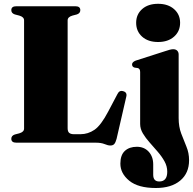

<svg xmlns="http://www.w3.org/2000/svg" viewBox="-20 -732 992 985"><path d="M374.5 -658 351.5 -652Q327 -645 327 -627.5V-74Q327 -57 335.2 -50.2Q343.5 -43.5 359 -43.5H393Q431.5 -43.5 464.8 -66.2Q498 -89 535 -159.5L582.5 -249.5Q592.5 -270.5 612.5 -264Q634 -258 627.5 -234.5L578 -19.5Q573 -1 566.2 6.8Q559.5 14.5 546 14.5Q534 14.5 516.5 7.2Q499 0 472 0H64Q38 0 38 -20Q38 -36 56 -42L79 -48Q103.5 -55 103.5 -72.5V-627.5Q103.5 -645 79 -652L56 -658Q38 -664 38 -680Q38 -700 64 -700H366.5Q392 -700 392 -680Q392 -664 374.5 -658ZM791 -516.5Q739.5 -516.5 709 -544Q678.5 -571.5 678.5 -615Q678.5 -658 709 -685.2Q739.5 -712.5 791 -712.5Q842 -712.5 873 -685.2Q904 -658 904 -615Q904 -571.5 873 -544Q842 -516.5 791 -516.5ZM896.5 -126.5Q896.5 -81.5 909.8 -46.8Q923 -12 936.5 20.5Q950 53 950 90Q950 156.5 904.5 194.5Q859 232.5 779.5 232.5Q689 232.5 643.2 195.2Q597.5 158 597.5 107.5Q597.5 63.5 620.5 42.2Q643.5 21 682 21Q719.5 21 742.8 46.2Q766 71.5 766 111.5V164.5Q766 199 797 199Q838 199 838 149Q838 121 824 95.8Q810 70.5 789.2 46.5Q768.5 22.5 747.8 -0.8Q727 -24 713 -47.5Q699 -71 699 -96V-362.5Q699 -380.5 686 -383L671 -385Q657.5 -388.5 657.5 -401.5Q657.5 -413.5 676 -421L824 -468.5Q855 -479.5 868 -479.5Q882 -479.5 889.2 -472Q896.5 -464.5 896.5 -452.5Z"/></svg>

Font: Fraunces 72pt S000 Black
Style: Regular
Weight: 900
Version: Version 1.000; ttfautohint (v1.8.3)